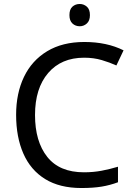

<svg xmlns="http://www.w3.org/2000/svg" viewBox="-20 -935 672 965"><path d="M403 -645Q288 -645 222 -568Q156 -491 156 -357Q156 -224 217.5 -146.5Q279 -69 402 -69Q449 -69 491 -77Q533 -85 573 -97V-19Q533 -4 490.5 3Q448 10 389 10Q280 10 207 -35Q134 -80 97.5 -163Q61 -246 61 -358Q61 -466 100.5 -548.5Q140 -631 217 -677.5Q294 -724 404 -724Q517 -724 601 -682L565 -606Q532 -621 491.5 -633Q451 -645 403 -645ZM381 -915Q401 -915 416.5 -901.5Q432 -888 432 -859Q432 -831 416.5 -817Q401 -803 381 -803Q359 -803 344 -817Q329 -831 329 -859Q329 -888 344 -901.5Q359 -915 381 -915Z"/></svg>

Font: Noto Sans Sogdian
Style: Regular
Weight: 400
Designer: Monotype Design Team
Foundry: Monotype Imaging Inc.
Version: Version 2.002; ttfautohint (v1.8.4.7-5d5b)